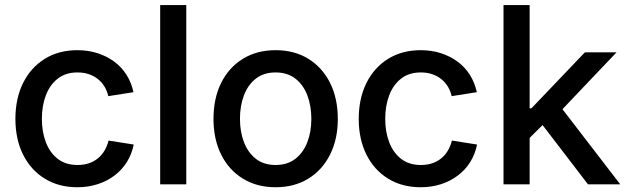

<svg xmlns="http://www.w3.org/2000/svg" viewBox="-20 -748 2542 779"><path d="M293.9 11.7Q218.3 11.7 161.6 -23.2Q105 -58.1 73.7 -120.6Q42.5 -183.1 42.5 -265.6Q42.5 -348.6 73.7 -411.4Q105 -474.1 161.6 -509.3Q218.3 -544.4 293.9 -544.4Q337.9 -544.4 375.7 -532.2Q413.6 -520 443.4 -498Q473.1 -476.1 493.2 -444.6Q513.2 -413.1 521.5 -374L419.4 -357.9Q414.6 -379.4 403.8 -397Q393.1 -414.6 377.2 -427.2Q361.3 -439.9 340.6 -447Q319.8 -454.1 294.4 -454.1Q246.6 -454.1 214.6 -429.2Q182.6 -404.3 166.3 -361.8Q149.9 -319.3 149.9 -265.6Q149.9 -212.9 166.3 -170.4Q182.6 -127.9 214.6 -103.3Q246.6 -78.6 294.4 -78.6Q320.3 -78.6 341.1 -85.7Q361.8 -92.8 377.7 -106Q393.6 -119.1 404.3 -137.5Q415 -155.8 420.4 -177.7L522.5 -161.6Q514.6 -122.1 494.6 -90.3Q474.6 -58.6 444.6 -35.9Q414.6 -13.2 376.2 -0.7Q337.9 11.7 293.9 11.7Z M735.8 -727.5V0H629.9V-727.5Z M1098.1 11.7Q1022.5 11.7 965.6 -23.2Q908.7 -58.1 877.4 -120.6Q846.2 -183.1 846.2 -265.6Q846.2 -349.1 877.4 -411.9Q908.7 -474.6 965.6 -509.5Q1022.5 -544.4 1098.1 -544.4Q1174.3 -544.4 1231 -509.5Q1287.6 -474.6 1319.1 -411.9Q1350.6 -349.1 1350.6 -265.6Q1350.6 -183.1 1319.1 -120.6Q1287.6 -58.1 1231 -23.2Q1174.3 11.7 1098.1 11.7ZM1098.1 -78.6Q1146 -78.6 1178.2 -103.5Q1210.4 -128.4 1226.8 -170.7Q1243.2 -212.9 1243.2 -265.6Q1243.2 -318.8 1226.8 -361.6Q1210.4 -404.3 1178.2 -429.2Q1146 -454.1 1098.1 -454.1Q1050.3 -454.1 1018.3 -429.2Q986.3 -404.3 970 -361.8Q953.6 -319.3 953.6 -265.6Q953.6 -212.9 970 -170.7Q986.3 -128.4 1018.3 -103.5Q1050.3 -78.6 1098.1 -78.6Z M1687 11.7Q1611.3 11.7 1554.7 -23.2Q1498 -58.1 1466.8 -120.6Q1435.5 -183.1 1435.5 -265.6Q1435.5 -348.6 1466.8 -411.4Q1498 -474.1 1554.7 -509.3Q1611.3 -544.4 1687 -544.4Q1731 -544.4 1768.8 -532.2Q1806.6 -520 1836.4 -498Q1866.2 -476.1 1886.2 -444.6Q1906.2 -413.1 1914.6 -374L1812.5 -357.9Q1807.6 -379.4 1796.9 -397Q1786.1 -414.6 1770.3 -427.2Q1754.4 -439.9 1733.6 -447Q1712.9 -454.1 1687.5 -454.1Q1639.6 -454.1 1607.7 -429.2Q1575.7 -404.3 1559.3 -361.8Q1543 -319.3 1543 -265.6Q1543 -212.9 1559.3 -170.4Q1575.7 -127.9 1607.7 -103.3Q1639.6 -78.6 1687.5 -78.6Q1713.4 -78.6 1734.1 -85.7Q1754.9 -92.8 1770.8 -106Q1786.6 -119.1 1797.4 -137.5Q1808.1 -155.8 1813.5 -177.7L1915.5 -161.6Q1907.7 -122.1 1887.7 -90.3Q1867.7 -58.6 1837.6 -35.9Q1807.6 -13.2 1769.3 -0.7Q1731 11.7 1687 11.7Z M2121.1 -180.7V-308.6H2136.2L2353 -535.6H2481.4L2235.4 -276.9H2217.8ZM2022.9 0V-727.5H2128.9V0ZM2365.7 0 2171.9 -252.9 2244.6 -327.6 2496.6 0Z"/></svg>

Font: Inter 20pt Medium
Style: Regular
Weight: 500
Version: Version 4.001;git-66647c0bb